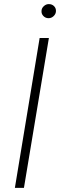

<svg xmlns="http://www.w3.org/2000/svg" viewBox="-20 -912 292 932"><path d="M217.3 -727.5 96.2 0H52.2L172.4 -727.5ZM215.8 -823.7Q200.7 -823.7 190.4 -834.5Q180.2 -845.2 181.6 -859.9Q182.1 -872.6 192.9 -882.3Q203.6 -892.1 216.8 -892.1Q232.9 -892.1 242.9 -881.6Q252.9 -871.1 251.5 -856Q250.5 -843.3 240 -833.5Q229.5 -823.7 215.8 -823.7Z"/></svg>

Font: Inter Tight ExtraLight
Style: Italic
Weight: 250
Italic angle: -9.39999°
Designer: Rasmus Andersson
Foundry: rsms
Version: Version 3.004